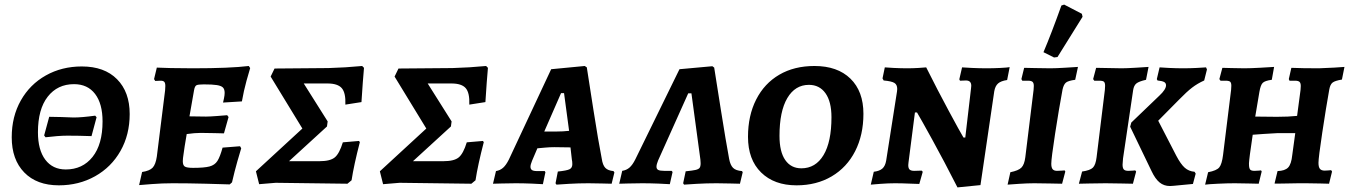

<svg xmlns="http://www.w3.org/2000/svg" viewBox="-20 -797 5867 835"><path d="M31 -200Q31 -290 70.5 -360Q110 -430 179.5 -469Q249 -508 336 -508Q434 -508 489 -452.5Q544 -397 544 -301Q544 -211 504 -140.5Q464 -70 393.5 -30.5Q323 9 236 9Q140 9 85.5 -47Q31 -103 31 -200ZM426 -269Q426 -346 393.5 -388.5Q361 -431 302 -431Q230 -431 187.5 -376.5Q145 -322 145 -222Q145 -145 177 -102.5Q209 -60 266 -60Q339 -60 382.5 -114.5Q426 -169 426 -269ZM172 -208 194 -289 246 -288Q286 -286 300 -286Q336 -286 394 -294L400 -287L378 -205Q322 -207 273 -207Q253 -207 227.5 -205Q202 -203 178 -200Z M820 -67Q868 -67 891 -73Q914 -79 925.5 -97Q937 -115 948 -155L1024 -161L1029 -152Q1025 -140 1012.5 -96Q1000 -52 989 -4L979 5Q955 4 875.5 2Q796 0 731 0Q685 0 641 3.5Q597 7 585 8L598 -49Q631 -54 644 -68Q657 -82 662 -116L698 -404Q699 -412 699 -423Q699 -436 694.5 -441Q690 -446 679 -446L655 -445L650 -453L662 -503Q678 -502 722.5 -501Q767 -500 818 -500Q980 -500 1062 -510L1068 -501Q1064 -489 1052 -445.5Q1040 -402 1032 -356L950 -351Q951 -355 954 -369Q957 -383 957 -393Q957 -409 949.5 -416.5Q942 -424 923 -427Q904 -430 866 -430Q841 -430 834 -426Q827 -422 824 -405L804 -291L876 -290Q892 -290 924.5 -292.5Q957 -295 968 -296L974 -288L954 -217Q944 -217 914.5 -218Q885 -219 853 -219Q827 -219 792 -214L783 -160Q782 -150 778.5 -128.5Q775 -107 775 -96Q775 -78 784 -72.5Q793 -67 820 -67Z M1509 -13 1491 2 1179 -2 1107 4 1093 -52 1295 -238 1157 -464 1174 -499 1409 -501Q1482 -503 1555 -510L1563 -502Q1558 -448 1552 -353L1482 -342Q1484 -393 1466.5 -413.5Q1449 -434 1404 -434H1301L1405 -269L1402 -247L1237 -96H1370Q1416 -96 1436 -112.5Q1456 -129 1471 -178L1541 -184L1545 -179Q1519 -79 1509 -13Z M2048 -13 2030 2 1718 -2 1646 4 1632 -52 1834 -238 1696 -464 1713 -499 1948 -501Q2021 -503 2094 -510L2102 -502Q2097 -448 2091 -353L2021 -342Q2023 -393 2005.5 -413.5Q1988 -434 1943 -434H1840L1944 -269L1941 -247L1776 -96H1909Q1955 -96 1975 -112.5Q1995 -129 2010 -178L2080 -184L2084 -179Q2058 -79 2048 -13Z M2648 -53 2652 -47 2640 2Q2629 2 2599.5 1Q2570 0 2539 0Q2496 0 2454 2.5Q2412 5 2400 6L2396 0L2406 -51Q2445 -55 2457 -61Q2469 -67 2469 -83Q2469 -95 2467 -103L2461 -156L2391 -157Q2371 -157 2350 -155Q2329 -153 2317 -152L2294 -98Q2287 -81 2287 -72Q2287 -62 2293.5 -57.5Q2300 -53 2316 -53H2349L2352 -48L2341 4Q2330 3 2292.5 1.5Q2255 0 2223 0Q2189 0 2161 1Q2133 2 2124 2L2137 -53Q2155 -56 2168 -67.5Q2181 -79 2193 -103L2377 -496L2523 -510L2532 -504Q2539 -459 2560.5 -321Q2582 -183 2597 -107Q2601 -79 2612.5 -67Q2624 -55 2648 -53ZM2399 -225Q2428 -225 2455 -228L2433 -392H2420L2347 -225Z M2951 0 2962 -52Q2992 -55 3005 -58Q3018 -61 3022.5 -67Q3027 -73 3027 -87L3026 -103L2987 -391H2973L2842 -99Q2835 -82 2835 -72Q2835 -62 2842.5 -58Q2850 -54 2869 -54H2901L2905 -49L2893 4Q2882 3 2844 1.5Q2806 0 2773 0Q2738 0 2710 1Q2682 2 2673 2L2686 -54Q2705 -57 2718 -68.5Q2731 -80 2743 -104L2935 -496L3078 -509L3086 -503Q3093 -458 3115 -319.5Q3137 -181 3151 -106Q3156 -79 3168 -67Q3180 -55 3207 -53L3210 -48L3198 2Q3187 2 3157.5 1Q3128 0 3096 0Q3052 0 3009.5 2.5Q2967 5 2955 6Z M3233 -202Q3233 -294 3268.5 -364Q3304 -434 3369 -472Q3434 -510 3522 -510Q3622 -510 3678.5 -455Q3735 -400 3735 -302Q3735 -210 3699 -139.5Q3663 -69 3597 -30Q3531 9 3444 9Q3347 9 3290 -47Q3233 -103 3233 -202ZM3596 -287Q3596 -355 3570 -391.5Q3544 -428 3498 -428Q3438 -428 3404 -370.5Q3370 -313 3370 -206Q3370 -137 3395 -101Q3420 -65 3465 -65Q3527 -65 3561.5 -122.5Q3596 -180 3596 -287Z M4203 -413 4204 -424Q4204 -447 4181 -447L4155 -446L4152 -452L4164 -504Q4176 -503 4208 -501.5Q4240 -500 4272 -500Q4299 -500 4330 -501.5Q4361 -503 4371 -505L4360 -449Q4333 -445 4320.5 -434Q4308 -423 4304 -400L4244 8L4144 18Q4086 -96 4034.5 -189.5Q3983 -283 3968 -308H3959L3931 -90L3930 -79Q3930 -65 3936 -59.5Q3942 -54 3956 -54L3988 -55L3993 -50L3978 3Q3966 3 3934.5 1.5Q3903 0 3872 0Q3843 0 3810 2.5Q3777 5 3767 6L3780 -50Q3805 -53 3817.5 -64Q3830 -75 3834 -99L3881 -399L3882 -410Q3882 -429 3869.5 -436.5Q3857 -444 3823 -447Q3819 -453 3818 -456L3828 -504Q3837 -503 3867.5 -501.5Q3898 -500 3926 -500Q3949 -500 3974.5 -501.5Q4000 -503 4008 -504Q4057 -406 4106 -315Q4155 -224 4170 -199H4178Z M4552 -85Q4552 -68 4558 -61Q4564 -54 4577 -54Q4590 -54 4598.5 -55Q4607 -56 4610 -56L4613 -51L4599 2Q4585 2 4548.5 1Q4512 0 4478 0Q4449 0 4411.5 2.5Q4374 5 4362 6L4374 -48Q4409 -55 4422 -68Q4435 -81 4439 -113L4475 -406Q4476 -413 4476 -423Q4476 -436 4470.5 -441Q4465 -446 4451 -446H4426Q4424 -449 4422 -453L4434 -502Q4462 -502 4480 -501L4548 -500Q4571 -500 4612.5 -502.5Q4654 -505 4668 -506L4656 -450Q4626 -446 4616 -438Q4606 -430 4601 -408Q4585 -322 4568.5 -215Q4552 -108 4552 -85ZM4579 -549 4564 -547 4518 -570Q4552 -650 4596 -773L4608 -777L4685 -737L4688 -724Z M4786 -424Q4786 -437 4781 -441.5Q4776 -446 4761 -446H4739L4734 -453L4747 -502L4858 -500Q4879 -500 4920.5 -502.5Q4962 -505 4975 -506L4964 -450Q4933 -443 4922 -434Q4911 -425 4908 -405L4864 -108Q4862 -86 4862 -81Q4862 -66 4867.5 -60Q4873 -54 4887 -54Q4899 -54 4907 -55Q4915 -56 4917 -56L4921 -51L4907 2Q4893 2 4857 1Q4821 0 4788 0Q4751 0 4717.5 1Q4684 2 4672 2L4686 -51Q4721 -56 4733 -68Q4745 -80 4749 -113L4785 -406Q4786 -413 4786 -424ZM5022 -381Q5051 -408 5051 -426Q5051 -436 5042.5 -440.5Q5034 -445 5014 -447L5011 -453L5023 -504Q5034 -503 5065 -501.5Q5096 -500 5126 -500Q5154 -500 5184 -501.5Q5214 -503 5225 -504L5229 -495L5217 -447Q5188 -434 5164.5 -416Q5141 -398 5107 -363L5017 -272L5096 -119Q5115 -83 5132.5 -67.5Q5150 -52 5175 -50L5180 -42L5168 3Q5154 4 5115.5 8Q5077 12 5068 12Q5042 12 5023 -3.5Q5004 -19 4988 -53L4895 -246L4900 -264Z M5714 -89Q5714 -70 5720.5 -62.5Q5727 -55 5741 -55Q5751 -55 5759 -56Q5767 -57 5769 -57L5773 -51L5760 2Q5751 2 5723.5 1Q5696 0 5661 0H5627Q5591 0 5571 1Q5556 1 5539.5 1.5Q5523 2 5523 1L5536 -53Q5568 -54 5582 -68.5Q5596 -83 5600 -123L5613 -218H5535Q5510 -217 5476 -214.5Q5442 -212 5428 -211L5416 -127Q5415 -119 5413 -102Q5411 -85 5412 -76Q5413 -63 5418 -58.5Q5423 -54 5436 -54Q5447 -54 5454.5 -55Q5462 -56 5464 -56Q5465 -55 5466 -53.5Q5467 -52 5467 -51L5454 2Q5442 2 5410.5 1Q5379 0 5350 0Q5318 0 5276.5 2Q5235 4 5221 6L5234 -48Q5271 -55 5282.5 -69Q5294 -83 5299 -123L5334 -406Q5335 -413 5335 -424Q5335 -437 5330 -441.5Q5325 -446 5310 -446H5288L5283 -453L5296 -502Q5306 -502 5334.5 -501Q5363 -500 5392 -500Q5418 -500 5462.5 -502.5Q5507 -505 5521 -506L5511 -450Q5481 -446 5471.5 -436.5Q5462 -427 5457 -397L5439 -290L5533 -289Q5584 -289 5621 -293L5636 -406Q5637 -412 5637 -423Q5637 -436 5631.5 -441Q5626 -446 5612 -446H5588L5585 -453L5596 -502Q5612 -501 5649.5 -500.5Q5687 -500 5716 -500Q5751 -501 5783.5 -503Q5816 -505 5827 -506L5816 -451Q5786 -446 5775.5 -438Q5765 -430 5761 -408Q5747 -330 5730.5 -220.5Q5714 -111 5714 -89Z"/></svg>

Font: Alegreya SC
Style: Bold Italic
Weight: 700
Italic angle: -7°
Designer: Juan Pablo del Peral
Foundry: Huerta Tipografica
Version: Version 2.007; ttfautohint (v1.6)